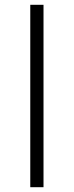

<svg xmlns="http://www.w3.org/2000/svg" viewBox="-20 -655 311 808"><path d="M107.4 132.8H163.1V-634.8H107.4Z"/></svg>

Font: Abhaya Libre
Style: Regular
Weight: 400
Designer: Pushpananda Ekanayake, Sol Matas, Pathum Egodawatta
Foundry: Mooniak
Version: Version 1.041; ; ttfautohint (v1.5)